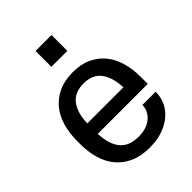

<svg xmlns="http://www.w3.org/2000/svg" viewBox="-219 -864 986 986"><g transform="rotate(-45 274.0 -371.0)"><path d="M143 -227Q146 -149 179.5 -108.5Q213 -68 282 -68Q315 -68 339 -77Q363 -86 379 -101Q395 -116 402.5 -134Q410 -152 410 -170H506V-166Q506 -133 492 -101Q478 -69 450 -44Q422 -19 380 -3.5Q338 12 281 12Q219 12 174 -8.5Q129 -29 99.5 -64.5Q70 -100 56 -148.5Q42 -197 42 -253V-277Q42 -333 56 -381.5Q70 -430 99 -465.5Q128 -501 172 -521.5Q216 -542 276 -542Q336 -542 379 -521.5Q422 -501 450.5 -465.5Q479 -430 492.5 -381.5Q506 -333 506 -277V-227ZM274 -462Q209 -462 177 -420Q145 -378 143 -303H405Q402 -378 370.5 -420Q339 -462 274 -462ZM334 -639H218V-754H334Z"/></g></svg>

Font: Cooper Hewitt
Style: Regular
Weight: 707
Designer: Village Type and Design LLC
Foundry: Cooper Hewitt Smithsonian Design Museum
Version: 1.000